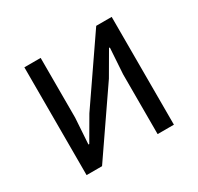

<svg xmlns="http://www.w3.org/2000/svg" viewBox="-117 -656 822 796"><g transform="rotate(-30 294.0 -258.0)"><path d="M85 -516H163V-230L155 -106H159L223 -216L429 -516H503V0H425V-286L433 -410H429L365 -300L159 0H85Z"/></g></svg>

Font: Aneliza
Style: Regular
Weight: 400
Designer: Mike Abbink, Paul van der Laan, Pieter van Rosmalen
Foundry: Bold Monday
Version: Version 3.001;September 8, 2019;FontCreator 11.5.0.2425 64-b